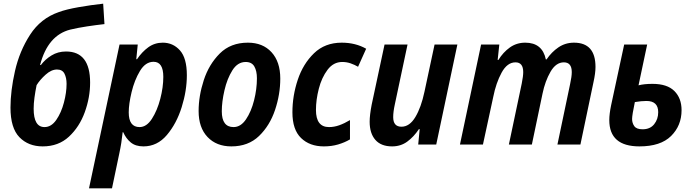

<svg xmlns="http://www.w3.org/2000/svg" viewBox="-20 -786 3779 1044"><path d="M470 -337Q470 -506 339 -506Q295 -506 260 -484.5Q225 -463 202 -432L198 -433Q240 -594 362 -625Q404 -635 453.5 -642.5Q503 -650 548 -655L541 -766Q476 -759 407.5 -747Q339 -735 299 -720Q201 -686 143.5 -597Q86 -508 61.5 -400Q37 -292 37 -201Q37 -90 85.5 -40Q134 10 212 10Q298 10 355 -43Q412 -96 441 -176Q470 -256 470 -337ZM163 -195Q163 -223 167.5 -256Q172 -289 179 -323Q197 -352 228 -380Q259 -408 290 -408Q319 -408 330.5 -385.5Q342 -363 342 -330Q342 -283 327.5 -228Q313 -173 286 -134Q259 -95 222 -95Q163 -95 163 -195Z M680 -175Q680 -220 695.5 -285Q711 -350 741 -400Q771 -450 815 -450Q868 -450 868 -368Q868 -312 851.5 -248.5Q835 -185 806 -140Q777 -95 739 -95Q680 -95 680 -175ZM589 238 629 47Q641 -8 647 -67H650Q665 -33 691 -11.5Q717 10 760 10Q835 10 887.5 -52Q940 -114 968 -203.5Q996 -293 996 -377Q996 -470 958.5 -512Q921 -554 865 -554Q821 -554 786.5 -529Q752 -504 725 -464H721L729 -544H630L464 238Z M1504 -359Q1504 -450 1456.5 -502Q1409 -554 1328 -554Q1234 -554 1175 -495Q1116 -436 1088 -350Q1060 -264 1060 -182Q1060 -92 1108.5 -41Q1157 10 1238 10Q1330 10 1388.5 -46.5Q1447 -103 1475.5 -188Q1504 -273 1504 -359ZM1186 -181Q1186 -232 1200.5 -295Q1215 -358 1243.5 -403.5Q1272 -449 1316 -449Q1349 -449 1363 -424.5Q1377 -400 1377 -360Q1377 -302 1361.5 -240.5Q1346 -179 1317.5 -137Q1289 -95 1250 -95Q1186 -95 1186 -181Z M1883 -28V-133Q1853 -115 1825 -105Q1797 -95 1769 -95Q1698 -95 1698 -188Q1698 -243 1713.5 -303.5Q1729 -364 1761 -406.5Q1793 -449 1841 -449Q1865 -449 1886.5 -441.5Q1908 -434 1927 -423L1971 -521Q1913 -554 1838 -554Q1747 -554 1687.5 -496.5Q1628 -439 1599 -352Q1570 -265 1570 -175Q1570 -81 1617 -35.5Q1664 10 1741 10Q1783 10 1818.5 -0.5Q1854 -11 1883 -28Z M2258 -84H2262L2254 0H2352L2467 -544H2343L2288 -287Q2270 -202 2238.5 -149.5Q2207 -97 2163 -97Q2118 -97 2118 -149Q2118 -178 2127 -219L2196 -544H2071L2001 -217Q1990 -160 1990 -124Q1990 -61 2021 -25.5Q2052 10 2112 10Q2159 10 2194.5 -16Q2230 -42 2258 -84Z M2606 0 2662 -259Q2677 -335 2707.5 -391Q2738 -447 2783 -447Q2825 -447 2825 -394Q2825 -372 2817 -332L2747 0H2872L2930 -277Q2944 -345 2973.5 -396Q3003 -447 3046 -447Q3089 -447 3089 -394Q3089 -370 3080 -329L3011 0H3136L3207 -339Q3218 -388 3218 -422Q3218 -554 3101 -554Q3054 -554 3016.5 -528.5Q2979 -503 2952 -463H2948Q2929 -554 2836 -554Q2789 -554 2752.5 -528Q2716 -502 2690 -460H2686L2695 -544H2596L2481 0Z M3686 -187Q3686 -252 3647 -291Q3608 -330 3528 -330Q3482 -330 3452 -322L3499 -544H3374L3303 -214Q3293 -166 3293 -133Q3293 10 3457 10Q3572 10 3629 -46.5Q3686 -103 3686 -187ZM3417 -139Q3417 -160 3432 -231Q3468 -237 3495 -237Q3559 -237 3559 -176Q3559 -138 3537 -110.5Q3515 -83 3474 -83Q3441 -83 3429 -100Q3417 -117 3417 -139Z"/></svg>

Font: Noto Sans UI SemiCondensed
Style: Bold Italic
Weight: 700
Width: 4
Designer: Monotype Design Team
Foundry: Monotype Imaging Inc.
Version: 1.001